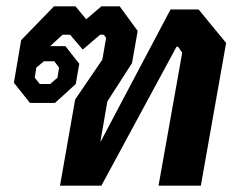

<svg xmlns="http://www.w3.org/2000/svg" viewBox="-20 -588 765 608"><path d="M218 -273 304 -399 316 -468 309 -478H297L242 -431L202 -478H178L139 -442H187L231 -386L220 -322L154 -262H75L24 -326L47 -461L151 -568H219L253 -527L301 -568H359L416 -490L398 -388L320 -267L298 -140H299L520 -558H609L696 -452L616 0H482L557 -421L544 -440H539L301 0H170ZM139 -322 162 -342 167 -374 152 -394H119L95 -374L90 -342L106 -322Z"/></svg>

Font: Chakra Petch
Style: Bold Italic
Weight: 700
Italic angle: -10°
Designer: Katatrad Aksorn Co.,Ltd.
Foundry: Cadson Demak Co.,Ltd.
Version: Version 1.000; ttfautohint (v1.6)